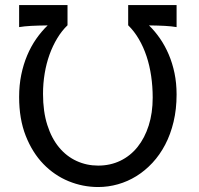

<svg xmlns="http://www.w3.org/2000/svg" viewBox="-20 -733 792 765"><path d="M683.6 -625Q663.6 -628.4 637 -629.9Q610.4 -631.3 573.7 -631.8Q597.7 -608.4 617.7 -579.3Q637.7 -550.3 652.3 -515.9Q667 -481.4 675.3 -441.7Q683.6 -401.9 683.6 -356.4Q683.6 -297.9 671.6 -247.8Q659.7 -197.8 638.2 -156.7Q616.7 -115.7 587.4 -84.2Q558.1 -52.7 523.4 -31.2Q488.8 -9.8 450 1.2Q411.1 12.2 371.1 12.2Q310.1 12.2 253.4 -11Q196.8 -34.2 152.8 -79.6Q108.9 -125 82.5 -191.9Q56.2 -258.8 56.2 -346.7Q56.2 -393.6 64.7 -435.1Q73.2 -476.6 88.4 -512.5Q103.5 -548.3 124.5 -578.4Q145.5 -608.4 169.9 -631.8Q131.3 -631.3 104 -629.9Q76.7 -628.4 56.2 -625V-712.9H249V-632.3Q226.1 -610.4 208 -580.3Q189.9 -550.3 177.2 -515.1Q164.6 -480 158 -440.2Q151.4 -400.4 151.4 -358.9Q151.4 -288.6 168.5 -235.1Q185.5 -181.6 215.3 -145.8Q245.1 -109.9 285.2 -91.6Q325.2 -73.2 371.1 -73.2Q419.4 -73.2 459.5 -92.5Q499.5 -111.8 528.1 -147.5Q556.6 -183.1 572.5 -232.9Q588.4 -282.7 588.4 -344.2Q588.4 -388.2 582.3 -429.9Q576.2 -471.7 564 -508.5Q551.8 -545.4 533.4 -576.9Q515.1 -608.4 490.7 -632.3V-712.9H683.6Z"/></svg>

Font: Andika New Basic
Style: Regular
Weight: 400
Designer: Victor Gaultney, Annie Olsen, Julie Remington, Don Collingsworth, Eric Hays
Foundry: SIL International
Version: Version 5.500